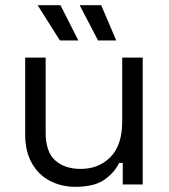

<svg xmlns="http://www.w3.org/2000/svg" viewBox="-20 -711 652 740"><path d="M270 9Q217 9 172.5 -14Q128 -37 102.5 -82.5Q77 -128 77 -193V-489H156V-199Q156 -126 192.5 -93Q229 -60 291 -60Q361 -60 406 -106Q451 -152 451 -243V-489H530V0H453V-83H439Q423 -48 384 -19.5Q345 9 270 9ZM211 -555 125 -691H213L282 -555ZM358 -555 287 -691H370L428 -555Z"/></svg>

Font: Space Grotesk
Style: Regular
Weight: 400
Designer: Florian Karsten
Foundry: Florian Karsten
Version: Version 2.000